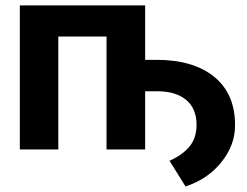

<svg xmlns="http://www.w3.org/2000/svg" viewBox="-20 -548 906 704"><path d="M512.2 -328.6H553.7Q689 -328.6 765.4 -266.4Q841.8 -204.1 841.8 -90.3Q841.8 -88.9 841.8 -87.4Q841.8 -16.6 793 44.9Q743.2 108.4 660.2 135.7L601.6 41.5Q648.9 20.5 674.8 -10.7Q700.7 -42 700.7 -90.3Q700.7 -148.9 663.8 -180.7Q627 -212.4 560.1 -213.4H512.2V0H370.6V-414.1H193.8V0H52.7V-528.3H512.2Z"/></svg>

Font: MAUL Bold
Style: Bold
Weight: 700
Designer: MAUL
Version: Version 1.0; 2020; ttfautohint (v1.8.3)